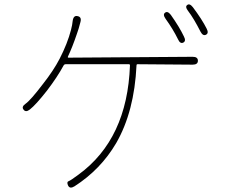

<svg xmlns="http://www.w3.org/2000/svg" viewBox="-20 -822 1040 879"><path d="M321 31Q300 44 292 28Q284 11 294 7.5Q304 4 340 -23Q563 -186 575 -523Q575 -528 570 -528H281Q274 -528 271 -522Q243 -470 195 -407Q144 -342 117 -321Q98 -306 88 -320Q77 -333 97 -347Q120 -363 177 -438Q225 -499 253 -553Q289 -623 305 -685Q308 -696 310 -707L313 -728Q317 -753 336 -748Q355 -744 348 -720L340 -691Q336 -679 332 -667Q311 -605 291 -563Q289 -558 294 -558L862 -562Q886 -562 886 -544Q886 -526 862 -526L610 -528Q605 -528 605 -523Q595 -311 512 -167Q441 -46 321 31ZM819 -627Q805 -620 795 -642Q772 -689 738 -736Q724 -756 736 -764Q747 -773 762 -754Q801 -699 822 -655Q833 -634 819 -627ZM923 -663Q909 -656 898 -677Q867 -738 841 -772Q826 -791 837 -799Q848 -808 863 -789Q905 -733 926 -691Q937 -670 923 -663Z"/></svg>

Font: Resource Han Rounded JP ExtraLight
Style: Regular
Weight: 250
Designer: Cyano Hao (round all glyphs); Ryoko NISHIZUKA 西塚涼子 (kana, bopomofo & ideographs); Paul D. Hunt (Latin, Greek & Cyrillic)
Foundry: Cyano Hao
Version: 0.990